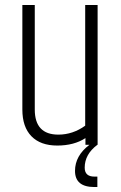

<svg xmlns="http://www.w3.org/2000/svg" viewBox="-20 -583 488 773"><path d="M323 -563H373V0H372Q321 38 321 92Q321 128 360 128H372V170H360Q282 170 282 105Q282 44 340 0H324V-27Q278 3 210.5 3Q143 3 106.5 -34.5Q70 -72 70 -142V-563H120V-142Q120 -41 215 -41Q244 -41 271 -50Q298 -59 323 -77Z"/></svg>

Font: Khand Light
Style: Regular
Weight: 300
Designer: Devanagari: Sanchit Sawaria, Jyotish Sonowal; Latin: Satya Rajpurohit
Foundry: Indian Type Foundry
Version: Version 1.101;PS 1.0;hotconv 1.0.78;makeotf.lib2.5.61930; tt